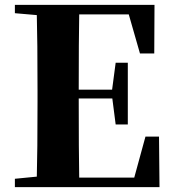

<svg xmlns="http://www.w3.org/2000/svg" viewBox="-20 -767 714 787"><path d="M631.8 -207 633.8 0H41V-34.2L130.9 -43Q133.8 -143.6 133.8 -350.6V-394.5Q133.8 -602.5 130.9 -705.1L41 -712.9V-747.1H613.3L612.3 -547.9H553.7L507.8 -708H304.7Q302.7 -608.4 302.7 -399.4H439.5L454.1 -509.8H503.9V-256.8H454.1L440.4 -363.3H302.7V-360.4Q302.7 -142.6 304.7 -39.1H530.3L576.2 -207Z"/></svg>

Font: Bpmf Zihi Serif Heavy
Style: Heavy
Weight: 900
Foundry: But Ko
Version: Version 1.320